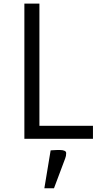

<svg xmlns="http://www.w3.org/2000/svg" viewBox="-20 -767 541 1061"><path d="M114.7 -747.1H197.8V-71.8H493.7V0H114.7ZM273.4 63Q285.2 62 294.4 62H312.5Q327.1 62 336.4 66.2Q345.7 70.3 345.7 79.1Q345.7 95.7 340.3 108.4L278.3 273.4H225.1L259.8 64Z"/></svg>

Font: Armata
Style: Regular
Weight: 400
Designer: Viktoriya Grabowska
Foundry: Viktoriya Grabowska
Version: Version 1.003